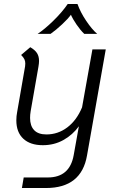

<svg xmlns="http://www.w3.org/2000/svg" viewBox="-20 -718 577 964"><path d="M511 -470 417 62Q389 226 211 226H90L99 173H220Q330 173 350 61L376 -84Q345 -41 298.5 -15Q252 11 195 11Q132 11 97 -21.5Q62 -54 62 -114Q62 -135 66 -155L106 -385Q107 -390 107 -399Q107 -411 102.5 -420.5Q98 -430 86 -442L132 -481Q156 -467 166 -451Q176 -435 176 -412Q176 -400 173 -383L134 -160Q131 -142 131 -126Q131 -86 151.5 -64.5Q172 -43 213 -43Q271 -43 318 -78.5Q365 -114 392 -179L444 -470ZM320 -698H369Q384 -656 413 -613Q442 -570 468 -548H403Q384 -566 364.5 -594.5Q345 -623 336 -644Q323 -625 292 -596Q261 -567 234 -548H169Q204 -571 248 -614Q292 -657 320 -698Z"/></svg>

Font: KoHo
Style: Italic
Weight: 400
Italic angle: -10°
Designer: Cadson Demak & Katatrad Team
Foundry: Cadson Demak Co.,Ltd.
Version: Version 1.000